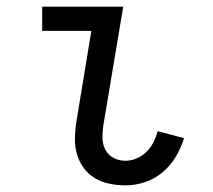

<svg xmlns="http://www.w3.org/2000/svg" viewBox="-20 -550 640 578"><path d="M358 8Q333 8 309 3Q285 -2 265 -14Q245 -26 231.5 -45Q218 -64 211.5 -86.5Q205 -109 205.5 -134Q206 -159 210 -184L255 -457H107V-530H351L291 -172Q288 -153 288.5 -133.5Q289 -114 297.5 -98.5Q306 -83 322 -74.5Q338 -66 358 -66Q374 -66 391 -73Q408 -80 421 -93Q434 -106 442 -122Q450 -138 455 -155L534 -134Q525 -105 509 -78Q493 -51 469 -31Q445 -11 416 -1.5Q387 8 358 8Z"/></svg>

Font: Iosevka Slab Extended
Style: Italic
Weight: 400
Width: 7
Italic angle: -9°
Monospace: yes
Designer: Belleve Invis
Foundry: Belleve Invis
Version: Version 11.1.0; ttfautohint (v1.8.3)